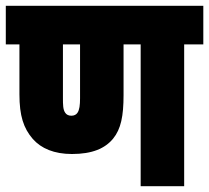

<svg xmlns="http://www.w3.org/2000/svg" viewBox="-20 -642 721 662"><path d="M615 -489H681V-622H0V-489H47V-317C47 -243 61 -200 93 -163C122 -130 167 -111 228 -111C298 -111 342 -130 370 -164C397 -197 406 -242 406 -314V-489H465V0H615ZM226 -243C216 -243 209 -247 205 -253C197 -264 197 -282 197 -304V-489H256V-303C256 -280 254 -263 247 -253C243 -247 236 -243 226 -243Z"/></svg>

Font: Noto Sans ExtraCondensed Black
Style: Italic
Weight: 900
Width: 2
Italic angle: -12°
Designer: Monotype Design Team
Foundry: Monotype Imaging Inc.
Version: Version 2.013